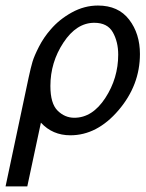

<svg xmlns="http://www.w3.org/2000/svg" viewBox="-20 -475 523 690"><path d="M0 194.8 83 -196.8Q90.8 -232.9 96.9 -253.4Q103 -273.9 120.1 -307.4Q137.2 -340.8 162.1 -369.1Q192.9 -405.3 238 -430.2Q283.2 -455.1 332 -455.1Q405.3 -455.1 444.1 -404.5Q482.9 -354 482.9 -280.8Q482.9 -168.9 406 -78.9Q329.1 11.2 232.9 11.2Q168.9 11.2 127 -34.2L78.1 194.8ZM161.1 -166Q161.1 -103 187 -77.4Q212.9 -51.8 247.1 -51.8Q312 -51.8 358.4 -122.8Q404.8 -193.8 404.8 -278.8Q404.8 -324.7 385.5 -358.9Q366.2 -393.1 318.8 -393.1Q254.9 -393.1 208 -322Q161.1 -251 161.1 -166Z"/></svg>

Font: CMU Sans Serif
Style: Oblique
Weight: 500
Italic angle: -12°
Version: Version 0.7.0